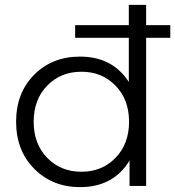

<svg xmlns="http://www.w3.org/2000/svg" viewBox="-20 -762 718 787"><path d="M678 -659V-607H579V0H511V-104Q445 5 308 5Q195 5 120.5 -70Q46 -145 46 -263Q46 -381 120 -455.5Q194 -530 308 -530Q441 -530 508 -426V-607H288V-659H508V-742H579V-659ZM314 -58Q398 -58 453.5 -115Q509 -172 509 -263Q509 -354 453.5 -411Q398 -468 314 -468Q229 -468 173.5 -411Q118 -354 118 -263Q118 -172 173.5 -115Q229 -58 314 -58Z"/></svg>

Font: mBank
Style: Regular
Weight: 400
Designer: Julieta Ulanovsky
Foundry: Julieta Ulanovsky
Version: Version 7.200;PS 007.200;hotconv 1.0.88;makeotf.lib2.5.64775